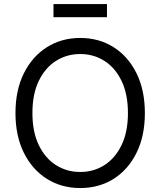

<svg xmlns="http://www.w3.org/2000/svg" viewBox="-20 -927 799 957"><path d="M379.9 10.3Q286.6 10.3 213.6 -35.6Q140.6 -81.5 98.9 -165.5Q57.1 -249.5 57.1 -363.3Q57.1 -477.5 98.9 -561.5Q140.6 -645.5 213.6 -691.7Q286.6 -737.8 379.9 -737.8Q473.6 -737.8 546.4 -691.7Q619.1 -645.5 660.6 -561.5Q702.1 -477.5 702.1 -363.3Q702.1 -249.5 660.6 -165.5Q619.1 -81.5 546.4 -35.6Q473.6 10.3 379.9 10.3ZM379.9 -69.8Q446.8 -69.8 500.5 -104Q554.2 -138.2 585.9 -203.9Q617.7 -269.5 617.7 -363.3Q617.7 -458 585.9 -523.7Q554.2 -589.4 500.5 -623.5Q446.8 -657.7 379.9 -657.7Q313 -657.7 259 -623.5Q205.1 -589.4 173.3 -523.7Q141.6 -458 141.6 -363.3Q141.6 -269.5 173.3 -203.9Q205.1 -138.2 259 -104Q313 -69.8 379.9 -69.8ZM513.2 -906.7V-841.3H246.6V-906.7Z"/></svg>

Font: V-Inter
Style: Regular-375
Weight: 375
Designer: Rasmus Andersson
Foundry: rsms
Version: Version 4.000;git-4146feb